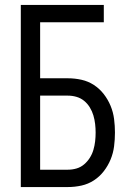

<svg xmlns="http://www.w3.org/2000/svg" viewBox="-20 -755 540 775"><path d="M64 0V-735H399V-665H142V-439H254Q282 -439 309 -433Q336 -427 359 -412Q382 -397 399 -375Q416 -353 426.5 -327.5Q437 -302 440.5 -274.5Q444 -247 444 -220Q444 -192 440.5 -164.5Q437 -137 426.5 -111.5Q416 -86 399 -64Q382 -42 359 -27Q336 -12 309 -6Q282 0 254 0ZM142 -70H254Q272 -70 289 -75Q306 -80 319.5 -91.5Q333 -103 342.5 -118Q352 -133 357 -150Q362 -167 364 -184.5Q366 -202 366 -220Q366 -237 364 -254.5Q362 -272 357 -289Q352 -306 342.5 -321.5Q333 -337 319.5 -348Q306 -359 289 -364Q272 -369 254 -369H142Z"/></svg>

Font: Iosevka Fuck
Style: Regular
Weight: 400
Monospace: yes
Designer: Belleve Invis
Foundry: Belleve Invis
Version: Version 28.0.7; ttfautohint (v1.8.3)